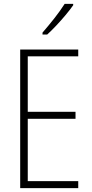

<svg xmlns="http://www.w3.org/2000/svg" viewBox="-20 -969 475 989"><path d="M383 0H84V-714H383V-679H123V-393H369V-357H123V-36H383ZM357 -942Q341 -919 317.5 -891Q294 -863 269 -836.5Q244 -810 223 -791H199V-801Q231 -838 260.5 -875.5Q290 -913 313 -949H357Z"/></svg>

Font: Noto Sans Thai Cond ExtLt
Style: Regular
Weight: 200
Width: 3
Designer: Monotype Design Team
Foundry: Monotype Imaging Inc.
Version: Version 2.002; ttfautohint (v1.8.4.7-5d5b)